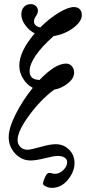

<svg xmlns="http://www.w3.org/2000/svg" viewBox="-20 -766 415 927"><path d="M230 141.1Q210 141.1 190.9 127.9Q187 123.5 188 116.7Q189 109.9 195.8 92.8Q202.6 76.7 209.2 71.8Q215.8 66.9 227.1 69.8Q235.4 73.2 246.1 73.2Q267.1 73.2 285.6 55.2Q304.2 37.1 304.2 17.1Q304.2 2.4 291.7 -5.4Q279.3 -13.2 257.8 -13.2Q241.2 -13.2 197.3 -2.2Q153.3 8.8 127.9 8.8Q84.5 8.8 53.2 -24.7Q22 -58.1 22 -104Q21.5 -146 54.9 -213.1Q88.4 -280.3 138.2 -341.8Q108.9 -357.4 91.1 -387Q73.2 -416.5 73.2 -448.2Q73.2 -518.6 147.9 -605Q123.5 -616.2 103.3 -642.8Q83 -669.4 83 -695.8Q83 -718.8 95.5 -732.4Q107.9 -746.1 128.9 -746.1Q143.1 -746.1 153.1 -737.1Q163.1 -728 163.1 -713.9Q163.1 -701.7 153.6 -688Q144 -674.3 144 -663.1Q144 -650.4 153.1 -642.8Q162.1 -635.3 174.8 -633.8Q217.8 -676.8 263.2 -704.3Q308.6 -731.9 336.9 -731.9Q355 -731.9 365 -721.7Q375 -711.4 375 -692.9Q375 -661.6 333.3 -630.9Q291.5 -600.1 238.8 -591.8Q123 -488.3 123 -421.9Q123 -401.4 134.3 -391.4Q145.5 -381.3 170.9 -379.9Q246.6 -459 298.8 -459Q315.9 -459 326.9 -446.5Q337.9 -434.1 337.9 -415Q337.9 -387.7 307.6 -363.5Q277.3 -339.4 241.2 -333Q175.8 -284.2 120.4 -208.5Q64.9 -132.8 64.9 -89.8Q64.9 -69.8 78.4 -56.4Q91.8 -43 112.8 -43Q127.9 -43 174.8 -56.4Q221.7 -69.8 249 -69.8Q287.1 -69.8 313.5 -43.5Q339.8 -17.1 339.8 21Q339.8 62.5 307.9 101.8Q275.9 141.1 230 141.1Z"/></svg>

Font: Junicode SmCond Medium
Style: Italic
Weight: 500
Width: 4
Italic angle: -11°
Designer: Peter S. Baker
Version: Version 2.206